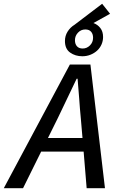

<svg xmlns="http://www.w3.org/2000/svg" viewBox="-48 -997 668 1017"><path d="M259 -373 206 -266H389L380 -371Q375 -422 371.5 -474.5Q368 -527 363 -580H358Q332 -527 308.5 -476.5Q285 -426 259 -373ZM-28 0 322 -655H431L508 0H411L395 -194H170L74 0ZM388 -699Q351 -699 323.5 -718.5Q296 -738 296 -780Q296 -807 310 -829.5Q324 -852 347 -866L493 -977L535 -924L447 -875Q469 -867 483.5 -848.5Q498 -830 498 -801Q498 -780 489.5 -761Q481 -742 466 -728.5Q451 -715 431 -707Q411 -699 388 -699ZM390 -740Q412 -740 428.5 -756.5Q445 -773 445 -797Q445 -817 434.5 -829Q424 -841 404 -841Q381 -841 365 -824Q349 -807 349 -784Q349 -764 359.5 -752Q370 -740 390 -740Z"/></svg>

Font: Source Code Pro Medium
Style: Italic
Weight: 500
Italic angle: -11°
Monospace: yes
Designer: Paul D. Hunt, Teo Tuominen
Foundry: Adobe Systems Incorporated
Version: Version 1.050;PS 1.000;hotconv 16.6.51;makeotf.lib2.5.65220